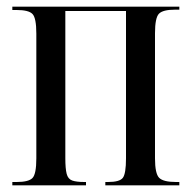

<svg xmlns="http://www.w3.org/2000/svg" viewBox="-20 -556 575 576"><path d="M17 0V-10H30Q66 -10 77.5 -22Q89 -34 89 -81V-455Q89 -502 77.5 -514Q66 -526 30 -526H17V-536H518V-527H505Q469 -527 457 -515Q445 -503 445 -456V-81Q445 -35 457.5 -22.5Q470 -10 508 -10H518V0H296V-10H304Q339 -10 348.5 -22.5Q358 -35 358 -81V-523H176V-81Q176 -50 180 -34.5Q184 -19 196.5 -14.5Q209 -10 233 -10H238V0Z"/></svg>

Font: Noto Serif Display ExtraCondensed
Style: Regular
Weight: 400
Width: 2
Designer: Monotype Design Team
Foundry: Monotype Imaging Inc.
Version: Version 2.009